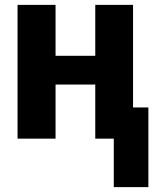

<svg xmlns="http://www.w3.org/2000/svg" viewBox="-20 -569 640 788"><path d="M447 199V0H371V-222H208V0H52V-549H208V-340H371V-549H526V-128H589V199Z"/></svg>

Font: Noto Sans Mono ExtraBold
Style: Regular
Weight: 800
Designer: Monotype Design Team
Foundry: Monotype Imaging Inc.
Version: Version 2.014